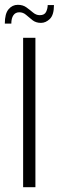

<svg xmlns="http://www.w3.org/2000/svg" viewBox="-38 -777 244 797"><path d="M58 -620H109V0H58ZM-18 -679Q-18 -720 -2.5 -738.5Q13 -757 36 -757Q57 -757 71.5 -746.5Q86 -736 99 -725Q112 -714 127 -714Q147 -714 153.5 -728Q160 -742 160 -756H186Q186 -715 169 -698.5Q152 -682 132 -682Q111 -682 96.5 -693.5Q82 -705 70 -715.5Q58 -726 42 -726Q26 -726 17.5 -713.5Q9 -701 9 -679Z"/></svg>

Font: Smooch Sans Thin
Style: Regular
Weight: 400
Version: Version 1.010